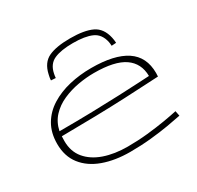

<svg xmlns="http://www.w3.org/2000/svg" viewBox="-162 -949 1181 1149"><g transform="rotate(-30 428.5 -374.5)"><path d="M426 10Q322 10 241.5 -19Q161 -48 115.5 -106Q70 -164 70 -250Q70 -326 102.5 -381.5Q135 -437 192 -472.5Q249 -508 321 -525Q393 -542 473 -542Q632 -542 713.5 -488Q795 -434 795 -322Q795 -317 794.5 -311Q794 -305 794 -298Q768 -297 706.5 -293.5Q645 -290 555.5 -286Q466 -282 354.5 -279.5Q243 -277 117 -276Q117 -268 116.5 -260Q116 -252 116 -243Q116 -171 156.5 -122.5Q197 -74 267.5 -49.5Q338 -25 429 -25Q499 -25 566 -32Q633 -39 689 -48.5Q745 -58 781 -66L788 -31Q750 -23 694.5 -13.5Q639 -4 570 3Q501 10 426 10ZM120 -309Q240 -309 346 -311.5Q452 -314 536 -317.5Q620 -321 675 -324Q730 -327 749 -328Q748 -416 681.5 -462Q615 -508 472 -508Q419 -508 362.5 -498Q306 -488 255 -465.5Q204 -443 168 -404.5Q132 -366 120 -309ZM453 -759Q550 -759 603.5 -733.5Q657 -708 673 -636Q677 -618 678 -598L646 -596Q646 -603 645 -610Q644 -617 643 -624Q630 -684 583 -705Q536 -726 453 -726Q370 -726 323 -705Q276 -684 264 -624Q263 -617 261.5 -610Q260 -603 260 -596L228 -598Q228 -608 230 -618Q232 -628 234 -637Q250 -709 303 -734Q356 -759 453 -759Z"/></g></svg>

Font: Georama ExtraExtended ExtraLight
Style: Regular
Weight: 200
Width: 8
Designer: Jean-Baptiste Levee
Foundry: Production Type
Version: Version 1.000